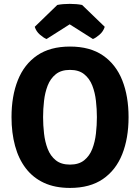

<svg xmlns="http://www.w3.org/2000/svg" viewBox="-20 -932 706 967"><path d="M197 -342Q197 -301.5 201.8 -259.5Q206.5 -217.5 220.2 -182Q234 -146.5 261 -124.8Q288 -103 332.5 -103Q377 -103 404 -124.8Q431 -146.5 444.8 -182Q458.5 -217.5 463.2 -259.5Q468 -301.5 468 -342Q468 -382.5 463.2 -424.2Q458.5 -466 444.8 -501.2Q431 -536.5 404 -558.2Q377 -580 332.5 -580Q288 -580 261 -558.2Q234 -536.5 220.2 -501.2Q206.5 -466 201.8 -424.2Q197 -382.5 197 -342ZM38 -342Q38 -448.5 70 -528.5Q102 -608.5 167.2 -653Q232.5 -697.5 332.5 -697.5Q433.5 -697.5 498.8 -652.5Q564 -607.5 595.8 -527.5Q627.5 -447.5 627.5 -342Q627.5 -235.5 595.5 -155.2Q563.5 -75 498.2 -30.2Q433 14.5 332.5 14.5Q257 14.5 201.5 -11.2Q146 -37 109.8 -84.5Q73.5 -132 55.8 -197.5Q38 -263 38 -342ZM393.5 -907 507.5 -797Q500.5 -774 481.5 -757.5Q462.5 -741 448 -735.5L331 -809.5L214.5 -735.5Q200 -741 181 -757.5Q162 -774 155 -797L268.5 -907Q296 -912.5 331 -912.5Q367 -912.5 393.5 -907Z"/></svg>

Font: Signika Negative Light
Style: Bold
Weight: 700
Version: Version 2.001